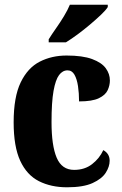

<svg xmlns="http://www.w3.org/2000/svg" viewBox="-20 -786 519 816"><path d="M265 10Q197 10 145.5 -16Q94 -42 66 -102.5Q38 -163 38 -266Q38 -374 68 -436Q98 -498 149 -524Q200 -550 263 -550Q331 -550 371.5 -535Q412 -520 429.5 -496Q447 -472 447 -444Q447 -423 437.5 -402.5Q428 -382 400 -368.5Q372 -355 316 -355Q316 -390 311.5 -420Q307 -450 296.5 -468.5Q286 -487 267 -487Q246 -487 231 -467Q216 -447 207.5 -399.5Q199 -352 199 -267Q199 -167 221 -115.5Q243 -64 295 -64Q340 -64 371.5 -88.5Q403 -113 419 -148Q446 -133 446 -103Q446 -78 429.5 -52Q413 -26 373.5 -8Q334 10 265 10ZM187 -619Q200 -640 218 -665.5Q236 -691 252 -717.5Q268 -744 277 -766H438V-756Q430 -743 409.5 -723.5Q389 -704 363 -682Q337 -660 310 -640Q283 -620 260 -606H187Z"/></svg>

Font: Noto Serif Armenian Condensed ExtraBold
Style: Regular
Weight: 800
Width: 3
Designer: Monotype Design Team
Foundry: Monotype Imaging Inc.
Version: Version 2.008; ttfautohint (v1.8.4.7-5d5b)